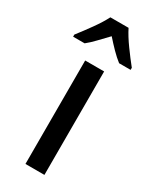

<svg xmlns="http://www.w3.org/2000/svg" viewBox="-232 -817 697 868"><g transform="rotate(30 117.0 -383.0)"><path d="M167 0H68V-540H167ZM164 -766Q181 -732 211 -690.5Q241 -649 267 -617V-606H207Q185 -623 162.5 -646Q140 -669 117 -695Q92 -669 69.5 -645.5Q47 -622 27 -606H-33V-617Q-7 -650 23 -692Q53 -734 69 -766Z"/></g></svg>

Font: Noto Sans Georgian Condensed Medium
Style: Regular
Weight: 500
Width: 3
Designer: Monotype Design Team, Akaki Razmadze
Foundry: Google LLC
Version: Version 2.005; ttfautohint (v1.8.4.7-5d5b)